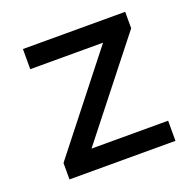

<svg xmlns="http://www.w3.org/2000/svg" viewBox="-95 -586 682 681"><g transform="rotate(-20 246.5 -245.5)"><path d="M56 0V-62L355 -442L358 -415H59V-491H445V-429L144 -47L142 -76H456V0Z"/></g></svg>

Font: Nunito Sans 10pt Medium
Style: Regular
Weight: 500
Designer: Vernon Adams
Foundry: Vernon Adams
Version: Version 3.101;gftools[0.9.27]